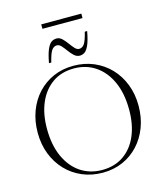

<svg xmlns="http://www.w3.org/2000/svg" viewBox="-148 -1153 1083 1272"><g transform="rotate(-15 394.0 -517.5)"><path d="M390.5 -725Q466 -725 529.8 -698Q593.5 -671 640.8 -621.8Q688 -572.5 714.2 -505.5Q740.5 -438.5 740.5 -358.5Q740.5 -278 715 -210.8Q689.5 -143.5 643.5 -94Q597.5 -44.5 535 -17.2Q472.5 10 398.5 10Q323 10 259 -17Q195 -44 147.8 -93.5Q100.5 -143 74.5 -210Q48.5 -277 48.5 -357Q48.5 -437 73.8 -504.2Q99 -571.5 145 -621Q191 -670.5 253.5 -697.8Q316 -725 390.5 -725ZM398.5 -8.5Q484.5 -8.5 546.2 -51.2Q608 -94 640.8 -170.5Q673.5 -247 673.5 -348Q673.5 -460 637 -540.5Q600.5 -621 536.8 -664Q473 -707 390 -707Q303.5 -707 242 -664Q180.5 -621 147.5 -544.5Q114.5 -468 114.5 -367Q114.5 -255 151 -174.5Q187.5 -94 251.5 -51.2Q315.5 -8.5 398.5 -8.5ZM539.5 -923.5Q528 -861.5 514 -830.2Q500 -799 484.5 -788.8Q469 -778.5 451.5 -778.5Q430 -778.5 412.8 -794.2Q395.5 -810 380.5 -831Q365.5 -852 351 -868Q336.5 -884 320.5 -884Q299 -884 284.5 -863.2Q270 -842.5 256 -783.5H240Q251.5 -845.5 265.5 -876.8Q279.5 -908 295.5 -918.2Q311.5 -928.5 330 -928.5Q350.5 -928.5 367.2 -912.8Q384 -897 399 -876Q414 -855 428.5 -839Q443 -823 458.5 -823Q480 -823 494.5 -843.8Q509 -864.5 523 -923.5ZM257 -1014.5V-1045H532V-1014.5Z"/></g></svg>

Font: Newsreader Display Light
Style: Regular
Weight: 300
Designer: Hugues Gentile
Foundry: Production Type
Version: Version 1.001